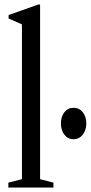

<svg xmlns="http://www.w3.org/2000/svg" viewBox="-20 -842 408 862"><path d="M17.5 0V-22L78.5 -37.5V-732.5L18.5 -759V-774.5L151.5 -821.5H160V-37.5L220 -22V0ZM309.5 -217Q284.5 -217 269 -237.5Q253.5 -258 253.5 -287Q253.5 -318 269 -338Q284.5 -358 309.5 -358Q336 -358 351.8 -338Q367.5 -318 367.5 -287Q367.5 -258.5 351.8 -237.8Q336 -217 309.5 -217Z"/></svg>

Font: Libre Caslon Condensed
Style: Regular
Weight: 400
Designer: Pablo Impallari, Rodrigo Fuenzalida, Katja Schimmel, Ertekin Erdin
Foundry: Pablo Impallari, Rodrigo Fuenzalida
Version: Version 2.000; ttfautohint (v1.8.4.7-5d5b);gftools[0.9.33]